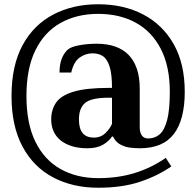

<svg xmlns="http://www.w3.org/2000/svg" viewBox="-20 -700 917 900"><path d="M440 180Q321 180 229 131.5Q137 83 85.5 -13Q34 -109 34 -250Q34 -392 85.5 -487.5Q137 -583 229 -631.5Q321 -680 440 -680Q560 -680 651.5 -632Q743 -584 794.5 -492.5Q846 -401 846 -270Q846 -139 795 -72Q744 -5 635 -5Q618 -5 593 -7.5Q568 -10 545 -22Q522 -34 510 -60H505Q491 -38 462.5 -21.5Q434 -5 390 -5Q348 -5 316.5 -15Q285 -25 263.5 -42.5Q242 -60 231 -85Q220 -110 220 -140Q220 -185 242.5 -218.5Q265 -252 324 -270Q383 -288 490 -288H505Q505 -354 493.5 -389Q482 -424 462 -437Q442 -450 414 -450Q380 -450 352.5 -429.5Q325 -409 314 -360H259Q259 -395 268 -421Q277 -447 295 -465Q310 -480 349.5 -487.5Q389 -495 434 -495Q482 -495 519.5 -482Q557 -469 582.5 -443Q608 -417 621.5 -377.5Q635 -338 635 -285V-102Q635 -80 644.5 -65.5Q654 -51 675 -51Q706 -51 728.5 -70.5Q751 -90 763.5 -137.5Q776 -185 776 -270Q776 -389 734 -470.5Q692 -552 616.5 -593.5Q541 -635 440 -635Q340 -635 264 -592.5Q188 -550 146 -464.5Q104 -379 104 -250Q104 -121 146 -35.5Q188 50 264 92.5Q340 135 440 135Q535 135 613 110.5Q691 86 757 40L783 80Q720 124 636.5 152Q553 180 440 180ZM420 -55Q453 -55 475 -77Q497 -99 505 -120V-242H490Q408 -242 379 -217.5Q350 -193 350 -140Q350 -97 367.5 -76Q385 -55 420 -55Z"/></svg>

Font: El Messiri
Style: Regular
Weight: 400
Designer: Mohamed Gaber
Foundry: Kief Type Foundry
Version: Version 2.020